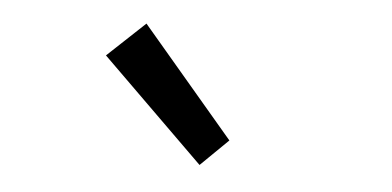

<svg xmlns="http://www.w3.org/2000/svg" viewBox="-31 -920 667 327"><g transform="rotate(5 303.0 -756.0)"><path d="M319 -640 366 -686 208 -872 144 -812Z"/></g></svg>

Font: ChiuKong Gothic CL
Style: Regular
Weight: 400
Designer: Ryoko NISHIZUKA 西塚涼子 (kana, bopomofo & ideographs); Paul D. Hunt (Latin, Greek & Cyrillic); Sandoll Communications 산돌커뮤니
Foundry: Adobe
Version: Version 1.300